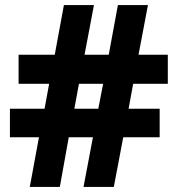

<svg xmlns="http://www.w3.org/2000/svg" viewBox="-20 -734 699 754"><path d="M503 -405 485 -307H607V-195H464L427 0H308L345 -195H250L215 0H97L133 -195H19V-307H155L173 -405H53V-519H195L231 -714H349L312 -519H407L443 -714H561L524 -519H639V-405ZM272 -307H366L385 -405H290Z"/></svg>

Font: Noto Sans Khmer UI ExtraBold
Style: Regular
Weight: 800
Designer: Danh Hong and the Monotype Design Team
Foundry: Monotype Imaging Inc.
Version: Version 2.002; ttfautohint (v1.8.4.7-5d5b)